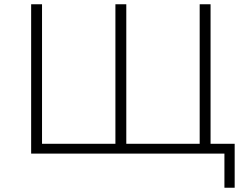

<svg xmlns="http://www.w3.org/2000/svg" viewBox="-20 -720 1153 900"><path d="M967 -700V0H126V-700H177V-46H521V-700H572V-46H916V-700ZM1080 -46V160H1032V0H916V-46Z"/></svg>

Font: Hilab Light
Style: Regular
Weight: 300
Designer: Cristianderson Lima
Foundry: Cristianderson
Version: Version 1.0